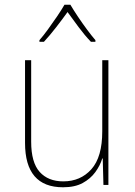

<svg xmlns="http://www.w3.org/2000/svg" viewBox="-20 -783 570 813"><path d="M247 10Q86 10 86 -178V-528H112V-183Q112 -95 148 -55Q184 -15 248 -15Q321 -15 367 -66.5Q413 -118 413 -227V-528H439V0H418L415 -112H413Q404 -82 383.5 -54Q363 -26 330 -8Q297 10 247 10ZM147 -613Q163 -631 183 -658.5Q203 -686 222 -714Q241 -742 253 -763H278Q291 -741 310 -712.5Q329 -684 349.5 -656.5Q370 -629 384 -613V-606H365Q339 -633 313 -668Q287 -703 266 -732Q246 -704 218.5 -668.5Q191 -633 166 -606H147Z"/></svg>

Font: Noto Sans Mono Condensed Thin
Style: Regular
Weight: 100
Width: 3
Designer: Monotype Design Team
Foundry: Monotype Imaging Inc.
Version: Version 2.014; ttfautohint (v1.8.4.7-5d5b)